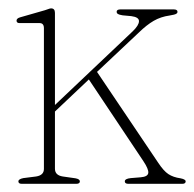

<svg xmlns="http://www.w3.org/2000/svg" viewBox="-20 -450 476 470"><path d="M33.5 0Q25 0 25 -6Q25 -11.5 37 -14L68.5 -18Q87.5 -21 87.5 -36.5V-381Q87.5 -394 76 -393.5H29Q20.5 -393 20.5 -399.5Q20.5 -405 29 -407.5L90 -425Q94 -426 98.2 -427.8Q102.5 -429.5 105 -429.5Q114.5 -429.5 114.5 -418.5V-193L305 -373.5Q320 -388 320.2 -398Q320.5 -408 301.5 -410.5L280 -412.5Q271 -414 268.2 -416Q265.5 -418 265.5 -421Q265.5 -427 275 -427H405Q414.5 -427 414.5 -421Q414.5 -418 411 -416Q407.5 -414 395 -412Q373.5 -409 356.2 -399Q339 -389 320 -370.5L217.5 -274L367 -52Q380.5 -31.5 392.2 -23.8Q404 -16 422 -13.5Q434.5 -11 434.5 -6Q434.5 0 426 0H294.5Q285.5 0 285.5 -6Q285.5 -12.5 300 -14L324.5 -16Q342 -17.5 343 -26.8Q344 -36 331 -55.5L197.5 -255.5L114.5 -177V-37Q114.5 -21 133.5 -18L165 -13.5Q175.5 -11.5 175.5 -6Q175.5 0 166.5 0Z"/></svg>

Font: Fraunces 144pt S050 Thin
Style: Regular
Weight: 100
Version: Version 1.000; ttfautohint (v1.8.3)